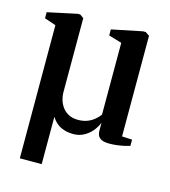

<svg xmlns="http://www.w3.org/2000/svg" viewBox="-107 -618 786 887"><g transform="rotate(15 286.0 -175.0)"><path d="M69.5 181.5 69 -455 14.5 -473.5V-502.5L155 -532.5H167.5L185 -519.5V-164Q185 -148.5 190 -130.5Q195 -112.5 206.5 -96.2Q218 -80 236.8 -69.8Q255.5 -59.5 282.5 -59.5Q305.5 -59.5 324.5 -66.2Q343.5 -73 358.5 -85Q373.5 -97 384 -111.5V-455L321.5 -473.5V-502.5L467.5 -532.5H480.5L499.5 -519.5V-38.5L548 -36V-6Q539 -3 523.2 0.5Q507.5 4 488.8 6.5Q470 9 451.5 9Q425.5 9 412.8 2.2Q400 -4.5 395.8 -14.8Q391.5 -25 391.5 -35.5V-75Q381.5 -50 364.5 -31Q347.5 -12 325.8 -1.2Q304 9.5 279.5 9.5Q255 9.5 234.8 3.2Q214.5 -3 199.5 -15.5Q184.5 -28 174 -45V181.5Z"/></g></svg>

Font: Merriweather 96pt SemiBold
Style: Regular
Weight: 600
Version: Version 2.100